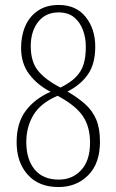

<svg xmlns="http://www.w3.org/2000/svg" viewBox="-20 -744 469 774"><path d="M216 10Q136 10 91.5 -40Q47 -90 47 -171Q47 -248 83.5 -297Q120 -346 184 -374Q131 -401 98 -444.5Q65 -488 65 -551Q65 -600 82 -639Q99 -678 133 -701Q167 -724 217 -724Q287 -724 325.5 -675.5Q364 -627 364 -556Q364 -486 334 -443.5Q304 -401 252 -375Q293 -351 322.5 -325Q352 -299 367.5 -263Q383 -227 383 -173Q383 -85 335.5 -37.5Q288 10 216 10ZM224 -391Q264 -411 286 -433.5Q308 -456 317 -485Q326 -514 326 -556Q326 -591 314.5 -622.5Q303 -654 279 -674Q255 -694 216 -694Q164 -694 134 -656Q104 -618 104 -558Q104 -494 134.5 -457.5Q165 -421 224 -391ZM217 -20Q272 -20 307.5 -58.5Q343 -97 343 -169Q343 -233 314 -276Q285 -319 212 -358Q143 -328 114.5 -280Q86 -232 86 -171Q86 -102 119.5 -61Q153 -20 217 -20Z"/></svg>

Font: Noto Serif Myanmar ExtraCondensed ExtraLight
Style: Regular
Weight: 200
Width: 2
Designer: Ben Mitchell and the Monotype Design Team
Foundry: Monotype Imaging Inc.
Version: Version 2.106; ttfautohint (v1.8.4.7-5d5b)